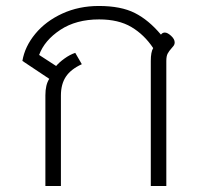

<svg xmlns="http://www.w3.org/2000/svg" viewBox="-20 -623 670 643"><path d="M132 -304Q132 -339 145 -359L55 -419Q63 -467 98 -509.5Q133 -552 188.5 -577.5Q244 -603 311 -603Q385 -603 431.5 -579.5Q478 -556 519 -507Q524 -514 532 -514Q541 -514 553 -503Q565 -492 565 -481Q565 -474 560.5 -468.5Q556 -463 555 -462Q546 -452 541.5 -443.5Q537 -435 537 -419V0H485V-419Q485 -449 493 -462Q463 -507 420 -532.5Q377 -558 312 -558Q235 -558 182 -523Q129 -488 111 -439L168 -402Q178 -414 196 -427Q214 -440 232 -446L254 -408Q217 -391 200.5 -366Q184 -341 184 -303V0H132Z"/></svg>

Font: Niramit ExtraLight
Style: Regular
Weight: 200
Designer: Katatrad Aksorn Co.,Ltd.
Foundry: Cadson Demak Co.,Ltd.
Version: Version 1.000; ttfautohint (v1.6)